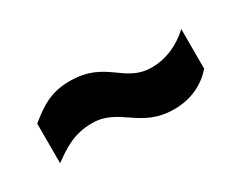

<svg xmlns="http://www.w3.org/2000/svg" viewBox="-41 -548 621 496"><g transform="rotate(-30 270.0 -300.0)"><path d="M171.4 -275.9C252 -275.9 273.4 -200.7 373.5 -200.7C426.3 -200.7 465.3 -221.7 492.7 -252.9V-371.1C460.9 -341.8 421.9 -323.2 377.4 -323.2C295.4 -323.2 283.7 -398.9 175.3 -398.9C122.1 -398.9 90.3 -379.9 48.3 -345.7V-227.5C84.5 -253.4 116.7 -275.9 171.4 -275.9Z"/></g></svg>

Font: Parastoo
Style: Bold
Weight: 700
Foundry: Saber Rastikerdar (saber.rastikerdar@gmail.com)
Version: Version 2.0.1